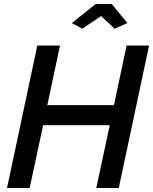

<svg xmlns="http://www.w3.org/2000/svg" viewBox="-20 -937 763 957"><path d="M166 -710H279L216 -413H548L611 -710H723L572 0H460L527 -313H195L128 0H15ZM338 -822 457 -917H537L615 -822L551 -794L484 -857L390 -794Z"/></svg>

Font: Raleway SemiBold
Style: Italic
Weight: 600
Italic angle: -12°
Designer: Matt McInerney, Pablo Impallari, Rodrigo Fuenzalida
Foundry: Matt McInerney, Pablo Impallari, Rodrigo Fuenzalida
Version: Version 4.026